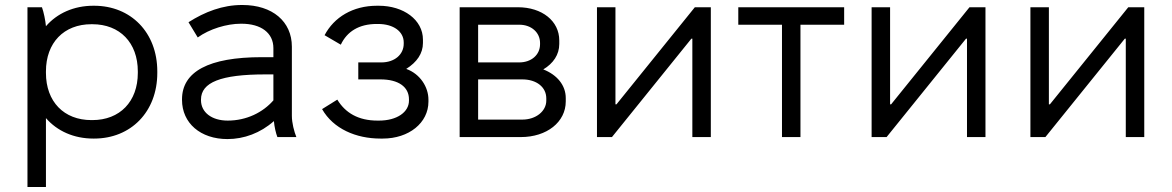

<svg xmlns="http://www.w3.org/2000/svg" viewBox="-20 -549 4693 769"><path d="M90 200H164V-76C209 -24 276 6 354 6H357C504 6 610 -101 610 -257V-263C610 -419 504 -526 357 -526H354C276 -526 209 -496 164 -444C162 -467 155 -501 148 -520H90ZM346 -68C236 -68 164 -142 164 -257V-263C164 -378 236 -452 346 -452H350C460 -452 532 -378 532 -263V-257C532 -142 460 -68 350 -68Z M891 8C957 8 1023 -16 1077 -64C1079 -41 1085 -15 1091 0H1167C1158 -22 1149 -57 1149 -85V-362C1149 -463 1071 -529 951 -529H949C872 -529 801 -502 735 -460L772 -399C819 -433 888 -454 945 -454H947C1026 -454 1075 -417 1075 -356V-320H1028C816 -320 709 -262 709 -151V-149C709 -56 783 8 891 8ZM892 -66C828 -66 785 -99 785 -148V-150C785 -219 864 -251 1043 -251H1075V-147C1033 -99 968 -66 892 -66Z M1504 6H1513C1618 6 1696 -57 1696 -142V-150C1696 -200 1663 -253 1607 -273C1650 -300 1674 -335 1674 -377V-390C1674 -470 1596 -526 1497 -526H1490C1393 -526 1318 -480 1280 -408L1345 -370C1370 -423 1418 -453 1489 -453H1494C1557 -453 1597 -422 1597 -379V-374C1597 -331 1561 -299 1507 -299H1415V-231H1504C1576 -231 1618 -201 1618 -151V-146C1618 -100 1570 -66 1498 -66H1492C1415 -66 1363 -97 1331 -150L1270 -112C1315 -33 1406 6 1504 6Z M1821 0H2066C2170 0 2246 -60 2246 -143V-156C2246 -207 2212 -249 2156 -271C2196 -295 2220 -330 2220 -373V-387C2220 -465 2151 -520 2054 -520H1821ZM1895 -299V-450H2060C2108 -450 2143 -419 2143 -377V-372C2143 -329 2108 -299 2059 -299ZM1895 -70V-231H2072C2129 -231 2168 -200 2168 -155V-146C2168 -104 2127 -70 2072 -70Z M2371 0H2431L2749 -394H2753V0H2827V-520H2763L2449 -131H2445V-520H2371Z M3112 0H3186V-450H3361V-520H2937V-450H3112Z M3471 0H3531L3849 -394H3853V0H3927V-520H3863L3549 -131H3545V-520H3471Z M4107 0H4167L4485 -394H4489V0H4563V-520H4499L4185 -131H4181V-520H4107Z"/></svg>

Font: Fixel Display Regular
Style: Regular
Weight: 400
Designer: AlfaBravo + MacPaw
Foundry: Kyrylo Tkachov, Marchela Mozhyna, Serhii Makarenko, Maria Weinstein, Zakhar Kryvoshyya
Version: Version 1.211